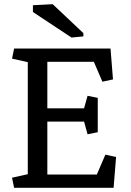

<svg xmlns="http://www.w3.org/2000/svg" viewBox="-20 -891 622 911"><path d="M204.6 -314V-63H439.5L480 -157.2L530.8 -146L519 0H46.9L37.1 -47.9L111.8 -64.5V-596.2L37.1 -612.8L46.9 -660.6H504.4L516.1 -514.2L465.8 -503.4L425.3 -597.7H204.6V-377H378.9L395.5 -436.5L443.8 -426.8V-263.7L395.5 -253.9L378.9 -314ZM375.5 -718.3 319.3 -712.9 136.2 -834V-866.2L230 -871.1L375.5 -733.9Z"/></svg>

Font: Noticia Text
Style: Regular
Weight: 400
Designer: JM Sole
Foundry: JM Sole
Version: Version 1.003